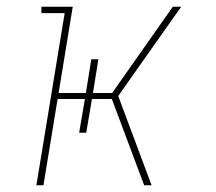

<svg xmlns="http://www.w3.org/2000/svg" viewBox="-20 -550 640 570"><path d="M88 0 172 -511H103V-530H196L154 -274H235L251 -374H272L256 -274H313L493 -530H518L479 -475L331 -265L430 0H408L312 -256H253L236 -156H215L232 -256H151L109 0Z"/></svg>

Font: Iosevka Slab Thin Extended
Style: Italic
Weight: 100
Width: 7
Italic angle: -9°
Monospace: yes
Designer: Belleve Invis
Foundry: Belleve Invis
Version: Version 11.1.0; ttfautohint (v1.8.3)